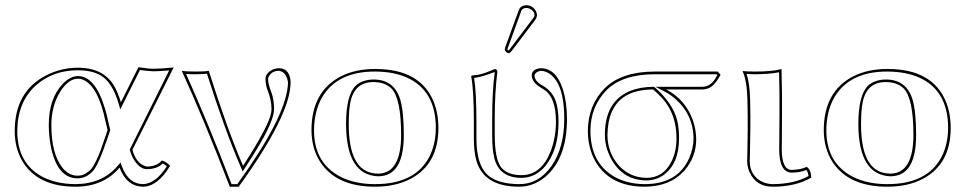

<svg xmlns="http://www.w3.org/2000/svg" viewBox="-20 -702 3686 732"><path d="M276.9 -443.8Q376 -443.8 416.5 -372.1Q430.2 -347.7 440.9 -312L507.8 -445.8Q546.4 -439.9 564.9 -439.9Q594.2 -439.9 642.1 -444.8L484.9 -130.9Q497.6 -83 531.2 -69.3Q536.6 -67.4 540 -66.9Q578.6 -67.9 597.2 -90.3Q609.9 -87.4 628.9 -70.3Q581.1 9.3 524.9 9.8Q462.4 8.3 436 -63Q374 9.8 268.1 9.8Q122.6 9.8 64.5 -88.9Q36.1 -138.2 36.1 -202.1Q36.1 -353.5 156.7 -415Q213.4 -443.8 276.9 -443.8ZM390.1 -206.1 381.8 -241.2Q354.5 -370.1 299.8 -396.5Q288.1 -401.9 276.9 -401.9Q241.2 -401.9 210 -353Q176.3 -299.8 175.8 -226.1Q175.8 -115.7 218.3 -62Q242.7 -32.2 275.9 -32.2Q292 -32.2 304.9 -39.6Q317.9 -46.9 326.9 -56.9Q335.9 -66.9 345.9 -87.9Q356 -108.9 361.6 -123.5Q367.2 -138.2 377 -167.5ZM276.9 -434.1Q181.2 -434.1 115.7 -375.5Q46.4 -312 45.9 -202.1Q45.9 -80.6 140.1 -28.8Q193.4 -0.5 268.1 0Q370.1 -1 428.2 -69.3L439.5 -82.5L445.3 -66.4Q470.2 -1 524.9 0Q573.7 -1.5 616.2 -68.4Q607.4 -75.2 600.6 -78.6Q578.1 -57.1 540 -57.1Q514.6 -57.1 492.7 -89.8Q481.4 -107.4 475.6 -128.4L474.6 -131.8L625 -433.6Q585.4 -430.2 564.9 -430.2Q545.4 -430.7 513.7 -435.1L438.5 -285.2L431.6 -309.1Q407.2 -390.1 362.3 -415.5Q328.6 -434.1 276.9 -434.1ZM400.4 -205.6 386.2 -164.6Q356.4 -77.1 335.9 -51.8Q310.5 -22.5 275.9 -22Q199.2 -22 174.3 -141.1Q166 -182.1 166 -226.1Q166 -327.1 220.2 -383.3Q248.5 -411.6 276.9 -412.1Q343.3 -412.1 380.9 -286.1Q387.2 -265.1 391.6 -243.2Z M906.7 -69.8Q1007.3 -225.6 1014.2 -274.9Q1014.6 -281.2 1015.1 -286.1Q1015.1 -320.3 1000.5 -356.9Q992.2 -378.9 992.2 -400.9Q992.2 -421.9 1017.1 -435.5Q1030.3 -441.9 1043.9 -441.9Q1078.1 -441.9 1086.4 -403.3Q1087.9 -395 1087.9 -387.2Q1086.9 -262.2 890.1 9.8H856Q757.8 -246.1 672.9 -432.1Q689.9 -429.2 726.1 -429.2Q763.2 -429.2 775.9 -432.1Q847.7 -205.1 906.7 -69.8ZM915.5 -64 905.3 -48.3 897.9 -65.4Q839.4 -199.7 769 -420.9Q753.9 -419.4 726.1 -418.9Q702.1 -418.9 689.5 -419.9Q770.5 -240.2 862.8 0H884.8Q1064.9 -249.5 1077.1 -373Q1077.6 -380.9 1078.1 -387.2Q1072.3 -427.7 1043.9 -432.1Q1015.6 -432.1 1003.9 -408.7Q1002 -404.3 1002 -400.9Q1002 -382.3 1014.6 -350.1Q1024.9 -321.8 1024.9 -286.1Q1024.9 -241.7 960 -134.8Q941.4 -104 915.5 -64Z M1404.3 -389.2Q1330.6 -389.2 1315.4 -310.1Q1309.6 -279.8 1309.6 -228Q1309.6 -65.4 1393.6 -43.5Q1408.2 -40 1423.3 -40Q1508.8 -42.5 1509.3 -187Q1509.3 -325.7 1472.7 -364.3Q1448.2 -388.7 1404.3 -389.2ZM1167.5 -205.1Q1167.5 -352.1 1278.3 -410.2Q1335.4 -439.5 1411.6 -439Q1580.1 -439 1632.3 -316.9Q1651.4 -271 1651.4 -213.9Q1651.4 -76.7 1545.9 -20.5Q1488.3 9.8 1409.7 9.8Q1263.2 9.8 1201.2 -84Q1168 -135.3 1167.5 -205.1ZM1404.3 -398.9Q1482.4 -398.9 1505.9 -322.8Q1519.5 -276.4 1519.5 -187Q1519.5 -41 1435.1 -30.8Q1429.2 -30.3 1423.3 -29.8Q1300.3 -33.2 1299.3 -228Q1299.3 -339.8 1336.4 -375.5Q1361.8 -398.4 1404.3 -398.9ZM1177.2 -205.1Q1177.2 -80.1 1278.8 -27.8Q1334 0 1409.7 0Q1563 0 1617.2 -105Q1641.1 -152.3 1641.6 -213.9Q1641.6 -357.9 1529.3 -407.2Q1479.5 -428.7 1411.6 -429.2Q1266.6 -430.2 1208 -331.1Q1177.7 -278.3 1177.2 -205.1Z M1866.2 -251V-189Q1866.2 -92.8 1892.1 -62Q1917 -34.2 1968.3 -34.2Q2043 -34.2 2079.1 -124.5Q2099.1 -175.8 2099.6 -236.8Q2099.6 -328.1 2057.6 -357.9Q2050.8 -362.8 2041.5 -368.2Q2008.3 -388.2 2007.3 -414.1Q2007.3 -434.6 2031.2 -440.4Q2037.1 -441.9 2041.5 -441.9Q2100.6 -441.9 2126.5 -359.9Q2141.1 -313 2141.6 -249Q2141.6 -95.7 2056.6 -25.9Q2012.2 9.8 1959.5 9.8Q1825.2 9.8 1796.4 -88.9Q1786.6 -123.5 1786.6 -172.9V-234.9Q1786.6 -356.9 1776.4 -411.1L1778.3 -414.1Q1789.6 -415 1799.6 -416.5Q1809.6 -418 1821 -421.4Q1832.5 -424.8 1835.9 -426.5Q1839.4 -428.2 1853.5 -433.6L1867.2 -439Q1875.5 -437 1876.5 -429.2Q1866.2 -351.6 1866.2 -251ZM1986.3 -682.1Q2010.7 -682.1 2023.4 -659.2Q2027.3 -650.9 2027.3 -644Q2026.4 -634.8 2022.5 -628.9L1930.2 -506.8Q1923.8 -499.5 1919.4 -499Q1907.2 -502 1904.3 -513.2Q1904.8 -516.6 1906.2 -522L1958.5 -665Q1965.3 -681.2 1986.3 -682.1ZM1856.4 -251Q1856.4 -353 1866.2 -427.7Q1818.4 -408.7 1787.6 -404.8Q1796.4 -349.6 1796.4 -234.9V-172.9Q1796.4 -62.5 1850.6 -25.9Q1889.6 -0.5 1959.5 0Q2034.7 0 2083.5 -70.3Q2130.9 -139.2 2131.3 -249Q2131.3 -380.4 2076.7 -419.9Q2059.6 -431.6 2041.5 -432.1Q2021.5 -428.7 2017.6 -414.1Q2019 -392.1 2046.4 -377Q2085.9 -355 2099.1 -315.9Q2109.4 -284.2 2109.4 -236.8Q2109.4 -130.4 2058.6 -68.4Q2021.5 -24.4 1968.3 -23.9Q1882.8 -23.9 1864.3 -100.6Q1856.4 -132.3 1856.4 -189ZM1986.3 -671.9Q1972.7 -670.9 1967.8 -661.6L1916 -518.6Q1915 -515.6 1914.6 -512.7Q1916.5 -510.3 1918.5 -509.3Q1920.9 -511.7 1922.4 -513.2L2014.6 -635.3Q2017.6 -639.6 2017.6 -644Q2017.6 -660.6 1998 -669.4Q1991.7 -671.9 1986.3 -671.9Z M2445.3 -23.9Q2508.8 -23.9 2540.5 -86.9Q2559.1 -125 2559.1 -174.8Q2559.1 -266.6 2505.4 -326.7Q2490.2 -343.3 2470.2 -360.8Q2324.2 -360.8 2300.3 -235.4Q2296.4 -212.9 2295.9 -188Q2295.9 -118.7 2341.3 -68.8Q2383.8 -24.4 2445.3 -23.9ZM2656.2 -360.8H2520Q2590.8 -324.2 2620.1 -247.6Q2633.8 -210.4 2634.3 -171.9Q2634.3 -103.5 2589.4 -51.8Q2535.2 9.3 2438 9.8Q2309.1 9.8 2252.4 -82.5Q2221.2 -134.8 2221.2 -204.1Q2222.2 -301.3 2286.1 -366.2Q2350.1 -428.7 2475.1 -429.2H2716.3L2727.1 -417Q2704.1 -373.5 2679.2 -364.7Q2668.5 -360.8 2656.2 -360.8ZM2445.3 -14.2Q2354 -14.2 2309.1 -98.1Q2286.1 -142.1 2286.1 -188Q2286.1 -315.9 2382.8 -355.5Q2420.9 -370.6 2470.2 -371.1H2473.6L2476.6 -368.7Q2544.9 -308.6 2561.5 -244.1Q2569.3 -212.9 2568.8 -174.8Q2568.8 -77.1 2509.3 -34.2Q2480.5 -14.6 2445.3 -14.2ZM2656.2 -371.1Q2687.5 -371.1 2706.5 -401.4Q2710.4 -407.7 2714.8 -415.5L2711.9 -418.9H2475.1Q2353.5 -418.5 2293 -358.9Q2231.4 -295.9 2231 -204.1Q2231 -84 2317.9 -30.8Q2368.2 -0.5 2438 0Q2564.5 0 2608.4 -101.1Q2623.5 -137.2 2624 -171.9Q2624 -265.6 2552.2 -327.1Q2534.2 -342.3 2515.6 -352.1L2479 -371.1Z M2830.6 -261.2 2829.6 -321.8Q2827.6 -394.5 2811.5 -429.2L2813.5 -431.2Q2825.7 -429.2 2857.4 -429.2Q2923.8 -429.2 2956.5 -438Q2958.5 -438.5 2959.5 -439Q2959.5 -438 2961.4 -342.8V-272Q2961.4 -236.8 2960.9 -178.2Q2960.4 -143.1 2960.4 -130.9Q2961.4 -55.2 2997.6 -54.2Q3032.2 -54.7 3055.7 -65.9Q3072.3 -54.2 3072.8 -24.9Q3014.2 9.8 2925.8 9.8Q2863.8 9.8 2838.4 -43.9Q2828.6 -65.4 2828.6 -87.9Q2828.6 -98.1 2829.6 -135.3Q2831.1 -222.7 2830.6 -261.2ZM2840.8 -261.2Q2841.3 -222.2 2839.4 -134.8Q2838.4 -98.1 2838.4 -87.9Q2838.4 -38.1 2877.9 -13.2Q2899.4 -0.5 2925.8 0Q3007.8 -0.5 3062.5 -30.8Q3060.5 -45.9 3054.2 -54.2Q3031.2 -43.9 2997.6 -43.9Q2951.2 -45.4 2950.7 -130.9Q2950.7 -143.6 2951.2 -178.7Q2951.7 -237.8 2951.7 -272V-342.8Q2951.7 -369.6 2950.2 -426.3Q2908.2 -418.9 2857.4 -418.9Q2843.8 -418.9 2826.2 -419.9Q2838.4 -385.7 2839.8 -322.3Z M3357.4 -389.2Q3283.7 -389.2 3268.6 -310.1Q3262.7 -279.8 3262.7 -228Q3262.7 -65.4 3346.7 -43.5Q3361.3 -40 3376.5 -40Q3461.9 -42.5 3462.4 -187Q3462.4 -325.7 3425.8 -364.3Q3401.4 -388.7 3357.4 -389.2ZM3120.6 -205.1Q3120.6 -352.1 3231.4 -410.2Q3288.6 -439.5 3364.7 -439Q3533.2 -439 3585.4 -316.9Q3604.5 -271 3604.5 -213.9Q3604.5 -76.7 3499 -20.5Q3441.4 9.8 3362.8 9.8Q3216.3 9.8 3154.3 -84Q3121.1 -135.3 3120.6 -205.1ZM3357.4 -398.9Q3435.5 -398.9 3459 -322.8Q3472.7 -276.4 3472.7 -187Q3472.7 -41 3388.2 -30.8Q3382.3 -30.3 3376.5 -29.8Q3253.4 -33.2 3252.4 -228Q3252.4 -339.8 3289.6 -375.5Q3314.9 -398.4 3357.4 -398.9ZM3130.4 -205.1Q3130.4 -80.1 3231.9 -27.8Q3287.1 0 3362.8 0Q3516.1 0 3570.3 -105Q3594.2 -152.3 3594.7 -213.9Q3594.7 -357.9 3482.4 -407.2Q3432.6 -428.7 3364.7 -429.2Q3219.7 -430.2 3161.1 -331.1Q3130.9 -278.3 3130.4 -205.1Z"/></svg>

Font: Linux Biolinum Outline O
Style: Bold
Weight: 700
Designer: Philipp H. Poll
Foundry: Philipp H. Poll
Version: Version 0.9.2